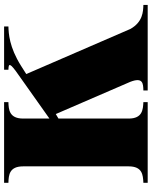

<svg xmlns="http://www.w3.org/2000/svg" viewBox="78 -818 740 936"><g transform="rotate(-90 448.0 -350.0)"><path d="M775 -84 555 -592 596 -618C687 -675 753 -678 787 -679V-700H576V-679C607 -678 615 -674 547 -627L338 -479V-607C338 -675 382 -678 418 -679V-700H25V-679C64 -678 105 -674 105 -607V-93C105 -26 64 -23 25 -21V0H418V-21C382 -23 338 -25 338 -93V-435L360 -448L517 -85C541 -23 509 -22 475 -21V0H892V-21C859 -22 809 -24 775 -84Z"/></g></svg>

Font: Sprat Black
Style: Regular
Weight: 900
Designer: Ethan Nakache
Foundry: Collletttivo
Version: Version 2.000;Glyphs 3.2 (3217)